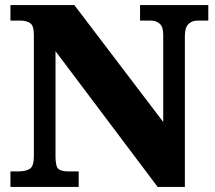

<svg xmlns="http://www.w3.org/2000/svg" viewBox="-20 -734 846 754"><path d="M21 0V-61H54Q81 -61 97 -71Q113 -81 113 -121V-597Q113 -634 98 -643.5Q83 -653 63 -653H21V-714H272L621 -255V-597Q621 -629 607 -641Q593 -653 573 -653H530V-714H798V-653H755Q733 -653 719.5 -639Q706 -625 706 -593V0H599L198 -533V-121Q198 -81 209 -71Q220 -61 246 -61H289V0Z"/></svg>

Font: Noto Serif Ethiopic Black
Style: Regular
Weight: 900
Designer: Monotype Design Team
Foundry: Monotype Imaging Inc.
Version: Version 2.102; ttfautohint (v1.8.4.7-5d5b)